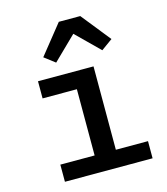

<svg xmlns="http://www.w3.org/2000/svg" viewBox="-114 -863 829 952"><g transform="rotate(-15 300.0 -387.0)"><path d="M277 -774 157 -624 212 -582 331 -698 449 -582 507 -624 387 -774ZM101 0H551V-88H386V-516H101V-428H277V-88H101Z"/></g></svg>

Font: IBM Mono Medium
Style: Regular
Weight: 500
Monospace: yes
Designer: Mike Abbink, Paul van der Laan, Pieter van Rosmalen
Foundry: Bold Monday
Version: Version 2.3